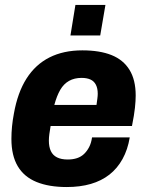

<svg xmlns="http://www.w3.org/2000/svg" viewBox="-20 -742 591 774"><path d="M249 12Q177 12 127 -8.5Q77 -29 51.5 -72Q26 -115 26 -182Q26 -207 28.5 -232.5Q31 -258 36 -284Q51 -369 87 -425.5Q123 -482 179.5 -510.5Q236 -539 312 -539Q382 -539 429.5 -520Q477 -501 502 -460.5Q527 -420 527 -357Q527 -336 524 -307.5Q521 -279 512 -234H184Q181 -217 179 -202Q177 -187 177 -175Q177 -150 185 -133Q193 -116 210 -107.5Q227 -99 253 -99Q274 -99 290.5 -104.5Q307 -110 319 -121.5Q331 -133 339.5 -149.5Q348 -166 351 -188H503Q495 -139 474 -101Q453 -63 421 -38Q389 -13 346 -0.5Q303 12 249 12ZM199 -319H369Q371 -333 372.5 -344.5Q374 -356 374 -364Q374 -386 366.5 -400.5Q359 -415 344.5 -421.5Q330 -428 309 -428Q280 -428 258.5 -416Q237 -404 223 -380Q209 -356 199 -319ZM264 -599 284 -722H405L384 -599Z"/></svg>

Font: Archivo SemiCondensed ExtraBold
Style: Italic
Weight: 800
Width: 4
Italic angle: -10°
Designer: Hector Gatti
Foundry: Omnibus-Type
Version: Version 2.001